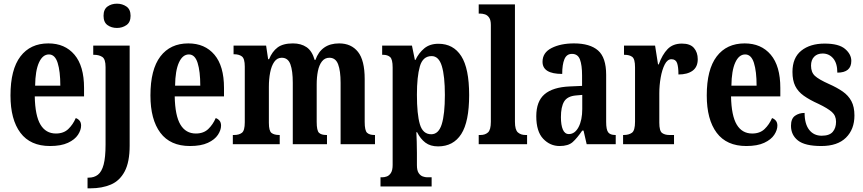

<svg xmlns="http://www.w3.org/2000/svg" viewBox="-20 -784 4691 1044"><path d="M252 10Q145 10 91 -62Q37 -134 37 -265Q37 -406 91 -477Q145 -548 243 -548Q333 -548 385 -486.5Q437 -425 437 -306V-260H169Q171 -155 200 -106.5Q229 -58 284 -58Q326 -58 351.5 -82.5Q377 -107 392 -142Q404 -138 412.5 -128Q421 -118 421 -101Q421 -77 404 -51Q387 -25 349.5 -7.5Q312 10 252 10ZM308 -318Q308 -396 293.5 -442Q279 -488 246 -488Q212 -488 192 -444Q172 -400 171 -318Z M616 -632Q586 -632 564.5 -647.5Q543 -663 543 -698Q543 -733 564.5 -748.5Q586 -764 616 -764Q645 -764 667.5 -748.5Q690 -733 690 -698Q690 -663 667.5 -647.5Q645 -632 616 -632ZM456 240V182H462Q492 182 512.5 166Q533 150 543.5 111Q554 72 554 2V-419Q554 -463 536 -474.5Q518 -486 492 -486H487V-536H685V8Q685 97 658 148Q631 199 583 219.5Q535 240 472 240Z M1013 10Q906 10 852 -62Q798 -134 798 -265Q798 -406 852 -477Q906 -548 1004 -548Q1094 -548 1146 -486.5Q1198 -425 1198 -306V-260H930Q932 -155 961 -106.5Q990 -58 1045 -58Q1087 -58 1112.5 -82.5Q1138 -107 1153 -142Q1165 -138 1173.5 -128Q1182 -118 1182 -101Q1182 -77 1165 -51Q1148 -25 1110.5 -7.5Q1073 10 1013 10ZM1069 -318Q1069 -396 1054.5 -442Q1040 -488 1007 -488Q973 -488 953 -444Q933 -400 932 -318Z M1246 0V-50H1253Q1280 -50 1295.5 -62Q1311 -74 1311 -119V-422Q1311 -465 1295.5 -477Q1280 -489 1253 -489H1250V-536H1427L1438 -462H1443Q1460 -504 1489.5 -526Q1519 -548 1573 -548Q1617 -548 1647 -527.5Q1677 -507 1691 -458H1695Q1727 -548 1824 -548Q1890 -548 1926.5 -502Q1963 -456 1963 -354V-121Q1963 -74 1976 -62Q1989 -50 2016 -50H2019V0H1832V-334Q1832 -399 1818.5 -434.5Q1805 -470 1771 -470Q1746 -470 1730.5 -450Q1715 -430 1708.5 -397Q1702 -364 1702 -325V-121Q1702 -74 1714.5 -62Q1727 -50 1754 -50H1758V0H1572V-334Q1572 -399 1559 -434.5Q1546 -470 1512 -470Q1487 -470 1471.5 -448Q1456 -426 1449 -390Q1442 -354 1442 -312V-116Q1442 -72 1456.5 -61Q1471 -50 1498 -50H1501V0Z M2049 230V180H2059Q2070 180 2083 175.5Q2096 171 2105.5 156.5Q2115 142 2115 113V-417Q2115 -462 2101 -474Q2087 -486 2064 -486H2058V-536H2220L2236 -458H2239Q2257 -496 2287 -521Q2317 -546 2364 -546Q2445 -546 2488 -479Q2531 -412 2531 -267Q2531 -122 2488 -55Q2445 12 2362 12Q2320 12 2293 -8.5Q2266 -29 2248 -65H2244Q2245 -42 2246 -13.5Q2247 15 2247 47V114Q2247 143 2256.5 157Q2266 171 2279 175.5Q2292 180 2302 180H2327V230ZM2325 -54Q2365 -54 2382 -108.5Q2399 -163 2399 -268Q2399 -370 2382.5 -424.5Q2366 -479 2327 -479Q2279 -479 2263 -423Q2247 -367 2247 -269Q2247 -163 2263 -108.5Q2279 -54 2325 -54Z M2583 0V-50H2593Q2618 -50 2633.5 -64Q2649 -78 2649 -122V-648Q2649 -675 2639.5 -688.5Q2630 -702 2616.5 -706Q2603 -710 2593 -710H2583V-760H2780V-122Q2780 -78 2796 -64Q2812 -50 2837 -50H2846V0Z M3023 10Q2971 10 2933.5 -29.5Q2896 -69 2896 -152Q2896 -233 2941 -271.5Q2986 -310 3078 -314L3145 -317V-374Q3145 -430 3133.5 -460.5Q3122 -491 3090 -491Q3061 -491 3049 -462Q3037 -433 3037 -382Q2930 -382 2930 -448Q2930 -498 2979.5 -523Q3029 -548 3101 -548Q3188 -548 3232 -509.5Q3276 -471 3276 -377V-121Q3276 -79 3287 -64.5Q3298 -50 3325 -50H3328V0H3170L3153 -74H3146Q3118 -33 3094 -11.5Q3070 10 3023 10ZM3073 -55Q3106 -55 3126 -93Q3146 -131 3146 -191V-268L3112 -265Q3065 -261 3047.5 -232Q3030 -203 3030 -147Q3030 -104 3040.5 -79.5Q3051 -55 3073 -55Z M3368 0V-50H3372Q3399 -50 3416 -62Q3433 -74 3433 -122V-418Q3433 -463 3418 -474.5Q3403 -486 3376 -486H3373V-536H3542L3558 -434H3562Q3581 -487 3610 -517Q3639 -547 3688 -547Q3733 -547 3753.5 -523Q3774 -499 3774 -462Q3774 -420 3746 -399.5Q3718 -379 3669 -379Q3669 -421 3661.5 -441.5Q3654 -462 3631 -462Q3609 -462 3594.5 -433.5Q3580 -405 3572.5 -362.5Q3565 -320 3565 -277V-117Q3565 -72 3580 -61Q3595 -50 3619 -50H3645V0Z M4038 10Q3931 10 3877 -62Q3823 -134 3823 -265Q3823 -406 3877 -477Q3931 -548 4029 -548Q4119 -548 4171 -486.5Q4223 -425 4223 -306V-260H3955Q3957 -155 3986 -106.5Q4015 -58 4070 -58Q4112 -58 4137.5 -82.5Q4163 -107 4178 -142Q4190 -138 4198.5 -128Q4207 -118 4207 -101Q4207 -77 4190 -51Q4173 -25 4135.5 -7.5Q4098 10 4038 10ZM4094 -318Q4094 -396 4079.5 -442Q4065 -488 4032 -488Q3998 -488 3978 -444Q3958 -400 3957 -318Z M4446 10Q4357 10 4319 -20Q4281 -50 4281 -100Q4281 -139 4303 -154.5Q4325 -170 4355 -170Q4355 -110 4380 -78Q4405 -46 4448 -46Q4490 -46 4508 -67Q4526 -88 4526 -122Q4526 -155 4503.5 -175Q4481 -195 4431 -219Q4382 -241 4350.5 -263.5Q4319 -286 4304 -316.5Q4289 -347 4289 -393Q4289 -470 4337 -508.5Q4385 -547 4464 -547Q4541 -547 4575 -518Q4609 -489 4609 -453Q4609 -389 4533 -389Q4533 -440 4510.5 -466.5Q4488 -493 4453 -493Q4424 -493 4407 -475.5Q4390 -458 4390 -427Q4390 -391 4411 -371.5Q4432 -352 4488 -327Q4531 -308 4562 -286.5Q4593 -265 4609.5 -234Q4626 -203 4626 -156Q4626 -81 4580 -35.5Q4534 10 4446 10Z"/></svg>

Font: Noto Serif ExtraCondensed
Style: Bold
Weight: 700
Width: 2
Designer: Monotype Design Team
Foundry: Monotype Imaging Inc.
Version: Version 2.014; ttfautohint (v1.8.4.7-5d5b)